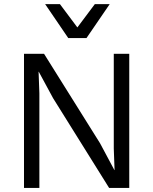

<svg xmlns="http://www.w3.org/2000/svg" viewBox="-20 -925 754 945"><path d="M616.2 -660.2V0H517.1L241.2 -441.9L170.9 -571.8H169.9L173.8 -465.8V0H98.1V-660.2H196.8L472.2 -220.2L543 -87.9H543.9L540 -193.8V-660.2ZM202.1 -904.8H274.9L360.8 -790L446.8 -904.8H520L405.8 -737.8H315.9Z"/></svg>

Font: Human Sans
Style: Regular
Weight: 400
Designer: Tim Radville
Foundry: Continuum
Version: Version 1.000;FEAKit 1.0